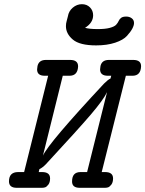

<svg xmlns="http://www.w3.org/2000/svg" viewBox="-20 -897 694 917"><path d="M22.9 -30.8Q22.9 -74.7 65.9 -75.2H95.2L210 -535.2H193.8Q156.7 -535.2 157.2 -565.9Q157.2 -569.8 159.2 -582Q166 -610.8 199.2 -610.8H314.9Q353 -610.8 353 -580.1Q351.1 -535.2 312 -535.2H279.8L185.1 -153.8Q212.9 -214.8 477.1 -498Q496.1 -517.1 507.8 -522L511.2 -535.2H495.1Q458 -535.2 458 -565.9Q458 -569.8 460 -582Q466.8 -610.8 500 -610.8H616.2Q654.3 -610.8 653.8 -580.1Q651.9 -535.2 612.8 -535.2H581.1L465.8 -75.2H481.9Q520 -75.2 520 -44.9Q520 -25.9 511.5 -14.9Q502.9 -3.9 495.4 -2Q487.8 0 481 0H360.8Q323.7 0 324.2 -30.8Q324.2 -74.7 363.8 -75.2H396L485.8 -435.1L491.2 -457Q475.1 -421.9 414.1 -350.3Q353 -278.8 200.2 -113.8Q184.1 -96.7 168 -88.9L165 -75.2H181.2Q219.2 -75.2 219.2 -44.9Q219.2 -25.9 210.7 -14.9Q202.1 -3.9 194.6 -2Q187 0 180.2 0H60.1Q22.9 0 22.9 -30.8ZM294.9 -772Q294.9 -785.2 298.3 -796.1Q301.8 -807.1 304.2 -818.8Q308.1 -843.8 327.6 -860.4Q347.2 -877 371.1 -877Q395 -877 409.9 -861.6Q424.8 -846.2 424.8 -824.2Q424.8 -788.1 386.2 -764.2Q406.2 -758.3 444.1 -758.1Q481.9 -757.8 504.4 -763.9Q526.9 -770 534.9 -779.1Q543 -788.1 546.9 -797.1Q550.8 -806.2 558.8 -812Q566.9 -817.9 583 -817.9Q598.1 -817.9 609.1 -809.8Q620.1 -801.8 620.1 -787.1Q620.1 -775.9 612.1 -760.5Q604 -745.1 586.4 -725.6Q568.8 -706.1 530 -693.1Q491.2 -680.2 439 -680.2Q360.8 -680.2 327.9 -708Q294.9 -735.8 294.9 -772Z"/></svg>

Font: CMU Typewriter Text
Style: BoldItalic
Weight: 700
Italic angle: -14.04°
Version: Version 0.7.0